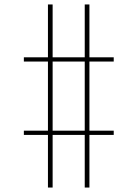

<svg xmlns="http://www.w3.org/2000/svg" viewBox="-20 -771 616 861"><path d="M360 70H381V-166H490V-185H381V-495H490V-514H381V-751H360V-514H216V-751H195V-514H87V-495H195V-185H87V-166H195V70H216V-166H360ZM360 -185H216V-495H360Z"/></svg>

Font: Iosevka Sparkle Thin
Style: Regular
Weight: 100
Designer: Belleve Invis
Foundry: Belleve Invis
Version: Version 4.5.0; ttfautohint (v1.8.3)